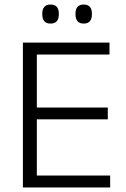

<svg xmlns="http://www.w3.org/2000/svg" viewBox="-20 -827 558 847"><path d="M81 0V-639H142.5V0ZM100 0V-52.5H466V0ZM116 -300.5V-352.5H455.5V-300.5ZM99 -586.5V-639H463V-586.5ZM203 -723Q184.5 -723 175.5 -733.5Q166.5 -744 166.5 -764V-767Q166.5 -786.5 175.5 -796.8Q184.5 -807 203 -807Q221.5 -807 230.5 -796.8Q239.5 -786.5 239.5 -767V-764Q239.5 -744 230.5 -733.5Q221.5 -723 203 -723ZM349 -723Q331 -723 322 -733.5Q313 -744 313 -764V-767Q313 -786.5 322 -796.8Q331 -807 349 -807Q367.5 -807 376.5 -796.8Q385.5 -786.5 385.5 -767V-764Q385.5 -744 376.5 -733.5Q367.5 -723 349 -723Z"/></svg>

Font: Anek Tamil Light
Style: Regular
Weight: 300
Designer: Aadarsh Rajan (Tamil), Yesha Goshar (Latin)
Foundry: Ek Type
Version: Version 1.003